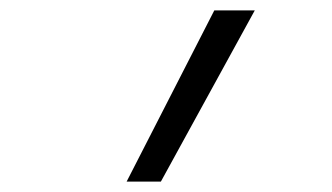

<svg xmlns="http://www.w3.org/2000/svg" viewBox="-20 -792 640 370"><path d="M224 -442 393 -772H471L290 -442Z"/></svg>

Font: Iosevka HT Light Extended
Style: Italic
Weight: 300
Width: 7
Italic angle: -9°
Monospace: yes
Designer: Belleve Invis
Foundry: Belleve Invis
Version: Version 32.3.0; ttfautohint (v1.8.4)